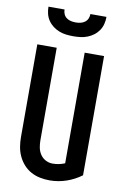

<svg xmlns="http://www.w3.org/2000/svg" viewBox="-103 -1014 706 1082"><g transform="rotate(10 250.0 -473.5)"><path d="M260 8Q232 8 204.5 2.5Q177 -3 152.5 -16.5Q128 -30 109.5 -51Q91 -72 79.5 -97Q68 -122 63.5 -149.5Q59 -177 59 -205V-735H170V-205Q170 -184 174 -163.5Q178 -143 189.5 -125.5Q201 -108 220 -98Q239 -88 260 -88Q278 -88 295.5 -91.5Q313 -95 330 -102V-735H441V-53Q402 -24 355.5 -8Q309 8 260 8ZM250 -815Q229 -815 208.5 -817.5Q188 -820 169 -827.5Q150 -835 133.5 -847.5Q117 -860 105.5 -877Q94 -894 89 -914Q84 -934 84 -955H176Q176 -941 181.5 -928.5Q187 -916 198 -908Q209 -900 222.5 -897Q236 -894 250 -894Q264 -894 277.5 -897Q291 -900 302 -908Q313 -916 318.5 -928.5Q324 -941 324 -955H416Q416 -934 411 -914Q406 -894 394.5 -877Q383 -860 366.5 -847.5Q350 -835 331 -827.5Q312 -820 291.5 -817.5Q271 -815 250 -815Z"/></g></svg>

Font: Moesevka
Style: Bold
Weight: 700
Monospace: yes
Designer: Belleve Invis
Foundry: Belleve Invis
Version: Version 32.5.0; ttfautohint (v1.8.4)